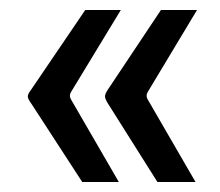

<svg xmlns="http://www.w3.org/2000/svg" viewBox="-20 -446 438 383"><path d="M42 -240Q36 -248 35.5 -253Q35 -258 42 -267L150 -426H221L122 -263Q117 -255 122 -247L217 -83H144ZM195 -240Q190 -248 189.5 -253Q189 -258 195 -267L301 -426H373L275 -263Q270 -255 275 -247L370 -83H294Z"/></svg>

Font: Gemunu Libre ExtraLight Medium
Style: Regular
Weight: 500
Version: Version 1.100